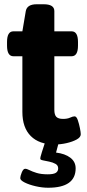

<svg xmlns="http://www.w3.org/2000/svg" viewBox="-20 -670 406 901"><path d="M237 8Q164 8 124.5 -31.5Q85 -71 85 -145V-406H43Q13 -406 13 -456V-473Q13 -523 43 -523H85L101 -618Q107 -650 152 -650H185Q235 -650 235 -618V-523H316Q346 -523 346 -473V-456Q346 -406 316 -406H235V-155Q235 -131 244.5 -121.5Q254 -112 276 -112Q296 -112 309 -118Q322 -124 330 -124Q339 -124 345 -106.5Q351 -89 355 -69Q359 -49 359 -40Q359 -26 340 -15.5Q321 -5 293 1.5Q265 8 237 8ZM206 211Q178 211 147.5 204Q117 197 96 186.5Q75 176 75 166Q75 157 82 139.5Q89 122 98 122Q106 122 118.5 128.5Q131 135 152 141.5Q173 148 204 148Q231 148 242 141Q253 134 253 120Q253 106 240.5 99Q228 92 211 88.5Q194 85 181.5 82.5Q169 80 169 75Q169 72 170 66.5Q171 61 176.5 44Q182 27 194 -10H258L243 46Q285 51 310 70Q335 89 335 120Q335 211 206 211Z"/></svg>

Font: Asap Semi Expanded
Style: Bold
Weight: 700
Width: 6
Designer: Pablo Cosgaya
Foundry: Omnibus-Type
Version: Version 3.001; ttfautohint (v1.8.4.7-5d5b)